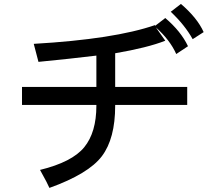

<svg xmlns="http://www.w3.org/2000/svg" viewBox="-20 -879 1040 958"><path d="M996.1 -718.8 941.4 -683.6Q902.3 -753.9 832 -820.3L882.8 -859.4Q964.8 -789.1 996.1 -718.8ZM918 -648.4 859.4 -609.4Q828.1 -679.7 757.8 -742.2L804.7 -675.8Q714.8 -640.6 554.7 -613.3V-445.3H914.1V-355.5H554.7V-351.6Q554.7 -187.5 488.3 -99.6Q421.9 -11.7 226.6 58.6Q218.8 39.1 179.7 -31.2Q339.8 -70.3 400.4 -144.5Q460.9 -218.8 460.9 -351.6V-355.5H89.8V-445.3H460.9V-601.6Q332 -585.9 171.9 -570.3L148.4 -660.2Q550.8 -683.6 753.9 -753.9V-750L804.7 -789.1Q882.8 -722.7 918 -648.4Z"/></svg>

Font: WenQuanYi Micro Hei
Style: Regular
Weight: 400
Foundry: Ascender Corporation
Version: Version 0.2.0-beta